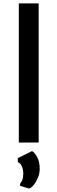

<svg xmlns="http://www.w3.org/2000/svg" viewBox="-20 -833 336 1122"><path d="M90 0V-813H206V0ZM151 269 97.5 253V240.5Q105 232 110.5 218Q116 204 116 181Q116 157.5 107.2 138Q98.5 118.5 84 115V91L167 50Q182 57.5 197 84.5Q212 111.5 212 153Q212 179 202.5 203.2Q193 227.5 179 245.2Q165 263 151 269Z"/></svg>

Font: Tracken
Style: Regular
Weight: 400
Designer: Eben Sorkin
Foundry: Eben Sorkin
Version: Version 2.001